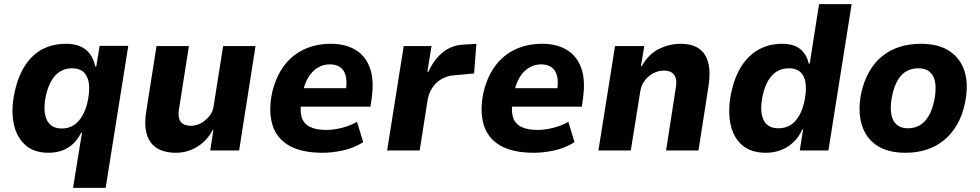

<svg xmlns="http://www.w3.org/2000/svg" viewBox="-20 -725 4719 925"><path d="M332 180 375 -86H371Q355 -53 331.5 -31.5Q308 -10 278.5 0.5Q249 11 214 11Q142 11 100 -28Q58 -67 45.5 -132.5Q33 -198 50 -279Q67 -358 101.5 -410.5Q136 -463 185.5 -488.5Q235 -514 299 -514Q358 -514 393 -486Q428 -458 439 -404L444 -406L460 -504H598L489 180ZM278 -106Q310 -106 334 -121Q358 -136 376 -166Q394 -196 403 -240Q418 -314 399 -355Q380 -396 327 -396Q296 -396 271 -381.5Q246 -367 228.5 -337.5Q211 -308 201 -264Q186 -189 205.5 -147.5Q225 -106 278 -106Z M828 11Q771 11 735 -12Q699 -35 686.5 -80.5Q674 -126 685 -191L734 -503H890L843 -203Q838 -175 842.5 -156Q847 -137 862 -128Q877 -119 900 -119Q926 -119 949 -132Q972 -145 989 -166.5Q1006 -188 1009 -213L1055 -503H1211L1132 0H993L1008 -99H1005Q976 -45 928.5 -17Q881 11 828 11Z M1535 11Q1432 11 1372 -24Q1312 -59 1292.5 -123.5Q1273 -188 1290 -274Q1307 -350 1345 -403.5Q1383 -457 1441.5 -485.5Q1500 -514 1575 -514Q1643 -514 1691.5 -485.5Q1740 -457 1761.5 -399.5Q1783 -342 1771 -254L1765 -211H1406L1420 -300H1661L1645 -281Q1653 -329 1646 -358Q1639 -387 1619 -401Q1599 -415 1569 -415Q1537 -415 1510 -398.5Q1483 -382 1464 -350Q1445 -318 1437 -270L1432 -244Q1424 -194 1433 -162Q1442 -130 1472 -114.5Q1502 -99 1552 -99Q1586 -99 1626.5 -109Q1667 -119 1700 -138L1730 -40Q1683 -11 1631.5 0Q1580 11 1535 11Z M1845 0 1925 -503H2059L2039 -379H2044Q2069 -436 2111.5 -471.5Q2154 -507 2212 -510L2275 -514L2264 -371L2165 -362Q2133 -359 2107 -344Q2081 -329 2063.5 -303Q2046 -277 2040 -243L2002 0Z M2553 11Q2450 11 2390 -24Q2330 -59 2310.5 -123.5Q2291 -188 2308 -274Q2325 -350 2363 -403.5Q2401 -457 2459.5 -485.5Q2518 -514 2593 -514Q2661 -514 2709.5 -485.5Q2758 -457 2779.5 -399.5Q2801 -342 2789 -254L2783 -211H2424L2438 -300H2679L2663 -281Q2671 -329 2664 -358Q2657 -387 2637 -401Q2617 -415 2587 -415Q2555 -415 2528 -398.5Q2501 -382 2482 -350Q2463 -318 2455 -270L2450 -244Q2442 -194 2451 -162Q2460 -130 2490 -114.5Q2520 -99 2570 -99Q2604 -99 2644.5 -109Q2685 -119 2718 -138L2748 -40Q2701 -11 2649.5 0Q2598 11 2553 11Z M2863 0 2943 -503H3084L3068 -406H3072Q3103 -463 3153.5 -488.5Q3204 -514 3259 -514Q3315 -514 3348 -490.5Q3381 -467 3392.5 -421Q3404 -375 3393 -307L3345 0H3189L3235 -297Q3241 -328 3236 -347Q3231 -366 3216.5 -375.5Q3202 -385 3178 -385Q3152 -385 3127.5 -372Q3103 -359 3086.5 -337.5Q3070 -316 3065 -287L3019 0Z M3670 11Q3597 11 3554 -27Q3511 -65 3498.5 -131Q3486 -197 3503 -280Q3520 -357 3554 -409Q3588 -461 3637.5 -487.5Q3687 -514 3748 -514Q3805 -514 3836 -488Q3867 -462 3876 -419H3881L3926 -705H4083L3971 0H3833L3849 -101H3845Q3828 -63 3800.5 -38Q3773 -13 3740 -1Q3707 11 3670 11ZM3730 -107Q3763 -107 3787 -121.5Q3811 -136 3829 -166Q3847 -196 3856 -240Q3871 -315 3852 -355.5Q3833 -396 3780 -396Q3749 -396 3724 -381.5Q3699 -367 3681.5 -337.5Q3664 -308 3654 -264Q3639 -190 3658 -148.5Q3677 -107 3730 -107Z M4342 11Q4257 11 4204 -24.5Q4151 -60 4131.5 -125Q4112 -190 4129 -276Q4142 -335 4167.5 -379.5Q4193 -424 4230 -454Q4267 -484 4313.5 -499Q4360 -514 4417 -514Q4502 -514 4555 -478.5Q4608 -443 4627.5 -379.5Q4647 -316 4629 -229Q4617 -170 4591 -125Q4565 -80 4528.5 -50Q4492 -20 4445.5 -4.5Q4399 11 4342 11ZM4354 -107Q4386 -107 4410.5 -121Q4435 -135 4453 -164.5Q4471 -194 4481 -241Q4496 -318 4476 -357Q4456 -396 4404 -396Q4374 -396 4349 -383Q4324 -370 4306 -340.5Q4288 -311 4278 -264Q4263 -187 4283 -147Q4303 -107 4354 -107Z"/></svg>

Font: Nunito Sans 7pt SemiCondensed ExtraBold
Style: Italic
Weight: 800
Width: 4
Italic angle: -9°
Designer: Vernon Adams
Foundry: Vernon Adams
Version: Version 3.101;gftools[0.9.27]